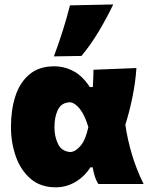

<svg xmlns="http://www.w3.org/2000/svg" viewBox="-20 -806 662 841"><path d="M224 14.5Q157.5 14.5 114 -23Q70.5 -60.5 49.2 -121Q28 -181.5 28 -250.5Q28 -325 47.5 -385Q67 -445 109 -480.2Q151 -515.5 217 -515.5Q262.5 -515.5 302.2 -494.2Q342 -473 373.5 -424.5H386.5Q388 -444.5 388.5 -463Q389 -481.5 389.5 -500.5L577.5 -508Q573.5 -445.5 560 -380Q546.5 -314.5 529 -259.5Q538.5 -194.5 558 -129.2Q577.5 -64 609 0H411Q400 -17.5 394.5 -36.2Q389 -55 386 -73H376Q350 -32.5 310.2 -9Q270.5 14.5 224 14.5ZM289 -140Q311.5 -142 333.2 -167.8Q355 -193.5 367 -249.5Q351 -303 329 -330Q307 -357 285 -358Q248.5 -356 233.5 -325Q218.5 -294 218.5 -249Q218.5 -207 234.5 -174.8Q250.5 -142.5 289 -140ZM216 -559Q258.5 -672 286.5 -782.5L476 -786.5Q448 -728 413 -669.2Q378 -610.5 337 -561Z"/></svg>

Font: Commissioner Flair ExtraBold
Style: Regular
Weight: 800
Designer: Kostas Bartsokas
Foundry: Kostas Bartsokas
Version: Version 1.000; ttfautohint (v1.8.3)